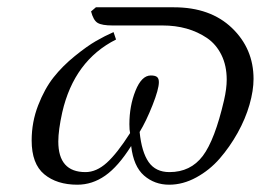

<svg xmlns="http://www.w3.org/2000/svg" viewBox="-20 -489 708 521"><path d="M411.1 -266.1Q411.1 -247.1 393.8 -203.4Q376.5 -159.7 358.9 -130.9Q364.3 -76.7 383.3 -49.3Q402.3 -22 439.9 -22Q497.1 -22 530.3 -65.9Q563 -109.4 587.9 -216.8Q595.2 -248.5 595.2 -272.9Q595.2 -311 580.8 -340.1Q566.4 -369.1 541.5 -386Q516.6 -402.8 486.3 -411.4Q456.1 -419.9 420.9 -419.9H285.2Q256.8 -419.9 245.1 -426.8Q233.4 -433.6 227.1 -458L240.2 -469.2H452.1Q550.8 -469.2 609.4 -413.1Q668 -356.9 668 -274.9Q668 -243.2 657 -204.8Q646 -166.5 624.8 -128.4Q603.5 -90.3 576.2 -58.8Q548.8 -27.3 512.7 -7.6Q476.6 12.2 439 12.2Q399.4 12.2 370.8 -12.7Q342.3 -37.6 335.9 -92.8Q300.8 -37.1 265.6 -12.5Q230.5 12.2 189.9 12.2Q134.3 12.2 100.1 -16.1Q65.9 -44.4 65.9 -107.9Q65.9 -157.7 83.5 -203.1Q101.1 -248.5 125.5 -279.3Q149.9 -310.1 183.1 -336.9Q216.3 -363.8 240.5 -377.7Q264.6 -391.6 288.1 -401.9L294.9 -381.8Q181.2 -324.7 148.9 -184.1Q138.2 -135.7 138.2 -105Q138.2 -22 211.9 -22Q241.7 -22 269.8 -47.4Q297.9 -72.8 333 -127.9Q331.1 -135.7 331.1 -151.9Q331.1 -201.7 347.7 -242.9Q364.3 -284.2 389.2 -284.2Q401.4 -284.2 406.2 -280Q411.1 -275.9 411.1 -266.1Z"/></svg>

Font: Linux Libertine G
Style: Italic
Weight: 400
Italic angle: -12°
Designer: Philipp H. Poll
Foundry: Philipp H. Poll
Version: Version 5.1.3